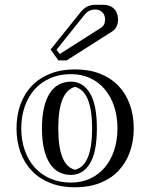

<svg xmlns="http://www.w3.org/2000/svg" viewBox="-20 -757 632 811"><path d="M279.8 -412.1Q330.1 -412.1 359.6 -364Q389.2 -315.9 389.2 -214.8Q389.2 -113.8 359.6 -65.9Q330.1 -18.1 279.8 -18.1Q252 -18.1 229.2 -29.8Q206.5 -41.5 190.7 -65.9Q174.8 -90.3 166 -127.2Q157.2 -164.1 157.2 -214.8Q157.2 -265.1 166 -302.5Q174.8 -339.8 190.7 -364Q206.5 -388.2 229.2 -400.1Q252 -412.1 279.8 -412.1ZM279.8 14.2Q325.2 14.2 361.3 -2.9Q397.5 -20 423.1 -50.5Q448.7 -81.1 462.4 -123Q476.1 -165 476.1 -214.8Q476.1 -264.6 462.4 -306.6Q448.7 -348.6 423.1 -379.2Q397.5 -409.7 361.3 -426.8Q325.2 -443.8 279.8 -443.8Q231.4 -443.8 192.4 -426.8Q153.3 -409.7 126.2 -379.4Q99.1 -349.1 84.5 -306.9Q69.8 -264.6 69.8 -214.8Q69.8 -164.6 84.5 -122.6Q99.1 -80.6 126.2 -50Q153.3 -19.5 192.4 -2.7Q231.4 14.2 279.8 14.2ZM296.9 -463.9Q356 -463.9 402.1 -445.8Q448.2 -427.7 480 -394.8Q511.7 -361.8 528.3 -315.9Q544.9 -270 544.9 -214.8Q544.9 -160.2 528.3 -114.3Q511.7 -68.4 480.2 -35.4Q448.7 -2.4 402.3 15.9Q356 34.2 296.9 34.2Q238.3 34.2 192.1 15.9Q146 -2.4 114.5 -35.4Q83 -68.4 66.4 -114Q49.8 -159.7 49.8 -214.8Q49.8 -270 66.4 -315.9Q83 -361.8 114.7 -394.8Q146.5 -427.7 192.4 -445.8Q238.3 -463.9 296.9 -463.9ZM226.1 -214.8Q226.1 -57.1 296.9 -40Q369.1 -57.1 369.1 -214.8Q369.1 -371.1 296.9 -390.1Q226.1 -371.1 226.1 -214.8ZM336.4 -693.8 218.8 -546.9 232.4 -528.8 405.8 -639.2Q423.8 -649.9 423.8 -674.8Q423.8 -693.8 412.1 -705.3Q400.4 -716.8 381.8 -716.8Q354.5 -716.8 336.4 -693.8ZM193.8 -547.9 320.8 -706.1Q345.7 -736.8 381.8 -736.8H416.5Q444.8 -736.8 461.7 -720Q478.5 -703.1 478.5 -674.8Q478.5 -640.1 453.6 -624L261.7 -502H226.6Z"/></svg>

Font: Jacques Francois Shadow
Style: Regular
Weight: 400
Designer: Alexei Vanyashin, Nikita Kanarev (i@xarsok.ru)
Foundry: Cyreal (www.cyreal.org)
Version: Version 1.003